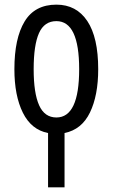

<svg xmlns="http://www.w3.org/2000/svg" viewBox="-20 -567 485 827"><path d="M187 240V6Q115 -8 78.5 -81.5Q42 -155 42 -269Q42 -402 86 -474.5Q130 -547 223 -547Q309 -547 356 -476.5Q403 -406 403 -269Q403 -156 367.5 -82.5Q332 -9 258 6V240ZM223 -61Q321 -61 321 -269Q321 -476 223 -476Q171 -476 148 -424.5Q125 -373 125 -269Q125 -166 148.5 -113.5Q172 -61 223 -61Z"/></svg>

Font: Noto Sans ExtraCondensed
Style: Regular
Weight: 400
Width: 2
Designer: Monotype Design Team
Foundry: Monotype Imaging Inc.
Version: Version 2.013; ttfautohint (v1.8.4.7-5d5b)